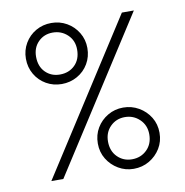

<svg xmlns="http://www.w3.org/2000/svg" viewBox="-79 -766 822 852"><g transform="rotate(-10 332.0 -340.5)"><path d="M207 -416Q169 -416 137.5 -434Q106 -452 87.5 -483.5Q69 -515 69 -554Q69 -592 87.5 -623.5Q106 -655 137.5 -673Q169 -691 207 -691Q245 -691 276.5 -673Q308 -655 327 -623.5Q346 -592 346 -554Q346 -515 327.5 -483.5Q309 -452 277 -434Q245 -416 207 -416ZM86 0 524 -682H578L140 0ZM206 -459Q247 -459 273.5 -485Q300 -511 300 -555Q300 -596 272.5 -622Q245 -648 206 -648Q167 -648 141 -622Q115 -596 115 -555Q115 -511 141 -485Q167 -459 206 -459ZM456 10Q419 10 387.5 -8.5Q356 -27 337 -58Q318 -89 318 -128Q318 -167 336.5 -198Q355 -229 386.5 -247.5Q418 -266 456 -266Q494 -266 526 -247.5Q558 -229 577 -198Q596 -167 596 -128Q596 -89 577 -58Q558 -27 526.5 -8.5Q495 10 456 10ZM456 -33Q496 -33 523 -59.5Q550 -86 550 -129Q550 -170 522.5 -196.5Q495 -223 456 -223Q417 -223 390.5 -196.5Q364 -170 364 -129Q364 -86 390.5 -59.5Q417 -33 456 -33Z"/></g></svg>

Font: Outfit Extra Light
Style: Regular
Weight: 200
Designer: Rodrigo Fuenzalida
Foundry: fragTYPE
Version: Version 1.000